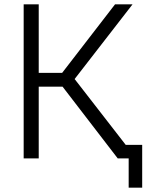

<svg xmlns="http://www.w3.org/2000/svg" viewBox="-20 -730 682 885"><path d="M573.1 135V0H526V-62.3H635.4V135ZM89.1 0V-710H158.5V-394.2H266.5L510.2 -710H590.9L324 -365.7L607.8 0H522.5L268.5 -330.4H158.5V0Z"/></svg>

Font: Raleway Thin
Style: Regular
Weight: 100
Designer: Matt McInerney, Pablo Impallari, Rodrigo Fuenzalida
Foundry: Matt McInerney, Pablo Impallari, Rodrigo Fuenzalida
Version: Version 4.026